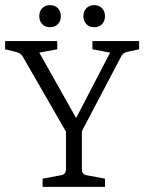

<svg xmlns="http://www.w3.org/2000/svg" viewBox="-20 -728 569 748"><path d="M248 -196 69 -507Q62 -520 45 -525L0 -536V-568H203V-536L133 -523L289 -246H265L409 -523L340 -536V-568H522V-536L476 -526Q468 -524 462 -520Q456 -516 452 -508L288 -196ZM146 0V-32L216 -45Q237 -48 237 -68V-223H299V-68Q299 -48 319 -45L389 -32V0ZM217 -665Q217 -646 205.5 -634Q194 -622 175 -622Q156 -622 144.5 -634Q133 -646 133 -665Q133 -684 144.5 -696Q156 -708 175 -708Q194 -708 205.5 -696Q217 -684 217 -665ZM389 -665Q389 -646 377.5 -634Q366 -622 347 -622Q328 -622 316.5 -634Q305 -646 305 -665Q305 -684 316.5 -696Q328 -708 347 -708Q366 -708 377.5 -696Q389 -684 389 -665Z"/></svg>

Font: Yrsa Light
Style: Regular
Weight: 300
Designer: Anna Giedrys (Yrsa+Rasa design), David Brezina (Yrsa art-direction, Rasa art-direction, design)
Foundry: Rosetta Type Foundry
Version: Version 2.004